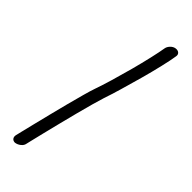

<svg xmlns="http://www.w3.org/2000/svg" viewBox="-251 -772 805 805"><g transform="rotate(45 151.0 -370.0)"><path d="M181.6 -387.7Q175.8 -369.1 166 -335Q156.2 -300.8 146 -260.3Q135.7 -219.7 125 -177.7Q114.3 -135.7 106 -101.1Q97.7 -66.4 92.3 -44.4Q86.9 -22.5 86.9 -21.5Q85 -10.7 74.2 -2Q63.5 6.8 49.8 8.8Q39.1 8.8 33.7 2Q28.3 -4.9 30.3 -15.6Q31.2 -18.6 36.6 -42Q42 -65.4 50.8 -100.1Q59.6 -134.8 69.8 -176.8Q80.1 -218.8 90.8 -259.3Q101.6 -299.8 110.8 -334Q120.1 -368.2 127 -387.7Q137.7 -418 151.4 -463.9Q165 -509.8 177.7 -557.1Q190.4 -604.5 200.2 -647.5Q210 -690.4 213.9 -714.8Q215.8 -725.6 225.1 -735.4Q234.4 -745.1 246.1 -747.1Q258.8 -749 266.1 -742.7Q273.4 -736.3 271.5 -725.6Q267.6 -699.2 256.8 -653.3Q246.1 -607.4 232.4 -558.1Q218.8 -508.8 205.1 -462.4Q191.4 -416 181.6 -387.7Z"/></g></svg>

Font: Coming Soon
Style: Regular
Weight: 400
Designer: Dathan Boardman
Foundry: Open Window
Version: Version 1.000